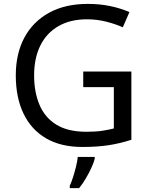

<svg xmlns="http://www.w3.org/2000/svg" viewBox="-20 -744 768 985"><path d="M407 -377H654V-27Q596 -8 537 1Q478 10 403 10Q292 10 216 -34.5Q140 -79 100.5 -161.5Q61 -244 61 -357Q61 -469 105 -551Q149 -633 231.5 -678.5Q314 -724 431 -724Q491 -724 544.5 -713Q598 -702 644 -682L610 -604Q572 -621 524.5 -633Q477 -645 426 -645Q341 -645 280 -610Q219 -575 187 -510.5Q155 -446 155 -357Q155 -272 182.5 -206.5Q210 -141 269 -104.5Q328 -68 424 -68Q471 -68 504 -73Q537 -78 564 -85V-297H407ZM466 70Q462 88 449.5 115.5Q437 143 420.5 171Q404 199 386 221H338V209Q346 192 354.5 165.5Q363 139 370 110.5Q377 82 379 61H466Z"/></svg>

Font: Noto Sans NKo Unjoined
Style: Regular
Weight: 400
Designer: Monotype Design Team
Foundry: Monotype Imaging Inc.
Version: Version 2.004